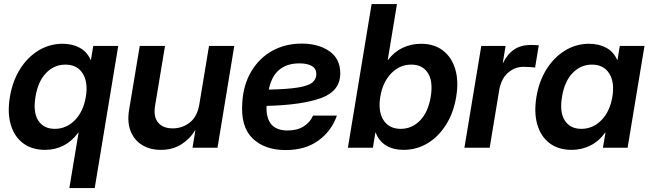

<svg xmlns="http://www.w3.org/2000/svg" viewBox="-20 -748 3294 972"><path d="M331.1 204.1 377.9 -77.1H376.5Q345.2 -33.7 302.2 -11.5Q259.3 10.7 209 10.7Q141.6 10.7 96.9 -22.9Q52.2 -56.6 34.4 -117.2Q16.6 -177.7 30.3 -258.3Q43.5 -337.4 81.3 -397.9Q119.1 -458.5 175 -492.4Q231 -526.4 296.9 -526.4Q347.2 -526.4 384.3 -505.9Q421.4 -485.4 439 -444.3H440.4L452.1 -515.6H578.6L459.5 204.1ZM257.3 -95.7Q316.4 -95.7 359.4 -139.9Q402.3 -184.1 414.6 -258.3Q426.8 -332 398.4 -376.5Q370.1 -420.9 311 -420.9Q254.9 -420.9 213.6 -378.7Q172.4 -336.4 159.7 -258.3Q146.5 -179.7 173.8 -137.7Q201.2 -95.7 257.3 -95.7Z M989.3 -220.7 1038.1 -515.6H1166L1081.1 0H954.6L969.2 -88.9H967.8Q942.9 -45.9 898.7 -17.6Q854.5 10.7 793.9 10.7Q740.2 10.7 700.2 -13.4Q660.2 -37.6 641.6 -83.3Q623 -128.9 633.8 -193.4L687.5 -515.6H815.4L765.1 -212.9Q755.9 -156.7 780.5 -127.4Q805.2 -98.1 854.5 -98.1Q902.8 -98.1 940.9 -127.9Q979 -157.7 989.3 -220.7Z M1426.3 11.7Q1320.3 11.7 1259 -47.1Q1197.8 -106 1206.5 -228Q1211.9 -319.3 1252.2 -386.7Q1292.5 -454.1 1358.4 -490.7Q1424.3 -527.3 1507.3 -527.3Q1591.8 -527.3 1647.2 -489Q1702.6 -450.7 1702.6 -376.5Q1702.6 -287.1 1605.7 -251.7Q1508.8 -216.3 1329.6 -211.9Q1329.1 -207.5 1329.1 -202.1Q1329.1 -87.4 1436 -87.4Q1484.9 -87.4 1517.8 -108.4Q1550.8 -129.4 1564.5 -162.6H1685.5Q1658.2 -84.5 1591.8 -36.4Q1525.4 11.7 1426.3 11.7ZM1340.8 -294.4Q1438 -296.4 1490 -305.2Q1542 -314 1561.8 -330.8Q1581.5 -347.7 1581.5 -373Q1581.5 -400.4 1558.8 -413.8Q1536.1 -427.2 1496.1 -427.2Q1367.2 -427.2 1340.8 -294.4Z M2022 10.7Q1971.2 10.7 1934.6 -11.5Q1897.9 -33.7 1881.8 -77.1H1880.4L1867.7 0H1741.2L1861.3 -727.5H1989.7L1942.9 -444.3H1944.3Q1975.1 -485.4 2018.3 -505.9Q2061.5 -526.4 2111.8 -526.4Q2177.7 -526.4 2222.2 -492.4Q2266.6 -458.5 2284.7 -397.9Q2302.7 -337.4 2289.6 -258.3Q2276.4 -177.7 2238.5 -117.2Q2200.7 -56.6 2145 -22.9Q2089.4 10.7 2022 10.7ZM2008.8 -95.7Q2064.9 -95.7 2106.2 -137.7Q2147.5 -179.7 2160.6 -258.3Q2173.3 -336.4 2146 -378.7Q2118.7 -420.9 2062.5 -420.9Q2003.4 -420.9 1960.4 -376.5Q1917.5 -332 1905.3 -258.3Q1893.1 -184.1 1921.4 -139.9Q1949.7 -95.7 2008.8 -95.7Z M2331.1 0 2416.5 -515.6H2539.6L2525.4 -429.7H2526.9Q2548.3 -474.1 2582.8 -497.3Q2617.2 -520.5 2667 -520.5Q2679.7 -520.5 2689.7 -519.8Q2699.7 -519 2707.5 -518.6L2689 -406.2Q2682.1 -407.2 2665.3 -408.4Q2648.4 -409.7 2630.4 -409.7Q2586.4 -409.7 2551.5 -379.4Q2516.6 -349.1 2506.8 -289.1L2459 0Z M2874.5 10.7Q2807.1 10.7 2762.5 -22.9Q2717.8 -56.6 2700.2 -117.2Q2682.6 -177.7 2695.8 -258.3Q2709 -337.4 2747.1 -397.9Q2785.2 -458.5 2840.8 -492.4Q2896.5 -526.4 2962.4 -526.4Q3012.7 -526.4 3049.8 -505.9Q3086.9 -485.4 3104.5 -444.3H3106L3117.7 -515.6H3242.7L3157.2 0H3032.2L3045.4 -77.1H3043.9Q3013.2 -33.7 2969 -11.5Q2924.8 10.7 2874.5 10.7ZM2922.9 -95.7Q2981.9 -95.7 3024.9 -139.9Q3067.9 -184.1 3080.1 -258.3Q3092.3 -332 3064 -376.5Q3035.6 -420.9 2976.6 -420.9Q2920.4 -420.9 2879.2 -378.7Q2837.9 -336.4 2825.2 -258.3Q2812 -179.7 2839.4 -137.7Q2866.7 -95.7 2922.9 -95.7Z"/></svg>

Font: Inter Display Semi Bold
Style: Italic
Weight: 600
Italic angle: -9.39999°
Designer: Rasmus Andersson
Foundry: rsms
Version: Version 4.000;git-4fc901f